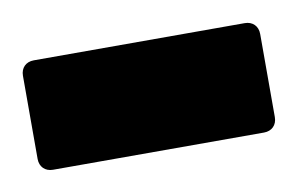

<svg xmlns="http://www.w3.org/2000/svg" viewBox="-32 -741 335 216"><g transform="rotate(-10 135.5 -632.5)"><path d="M15 -570H256C265 -570 271 -576 271 -585V-680C271 -689 265 -695 256 -695H15C6 -695 0 -689 0 -680V-585C0 -576 6 -570 15 -570Z"/></g></svg>

Font: Barlow Semi Condensed Black
Style: Regular
Weight: 900
Width: 4
Designer: Jeremy Tribby
Foundry: Tribby Type
Version: Version 1.408;PS 001.408;hotconv 1.0.88;makeotf.lib2.5.64775